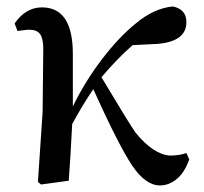

<svg xmlns="http://www.w3.org/2000/svg" viewBox="-20 -561 633 596"><path d="M558.6 -85.9 567.4 -66.4Q553.7 -26.4 529.3 -5.9Q504.9 14.6 476.6 14.6Q431.6 14.6 390.1 -47.4Q348.6 -109.4 269.5 -284.2Q234.4 -232.4 204.1 -175.8Q198.2 -61.5 193.4 0L107.4 11.7L97.7 3.9L112.3 -213.9L114.3 -409.2Q114.3 -441.4 104.5 -455.1Q94.7 -468.8 70.3 -468.8Q64.5 -468.8 49.8 -466.8Q35.2 -464.8 34.2 -464.8L25.4 -488.3Q59.6 -538.1 110.4 -538.1Q206.1 -538.1 206.1 -393.6V-230.5Q244.1 -308.6 296.4 -377Q348.6 -445.3 400.4 -487.3Q457 -535.2 516.6 -541Q558.6 -532.2 558.6 -492.2Q558.6 -432.6 469.7 -424.8L391.6 -420.9Q342.8 -377.9 294.9 -321.3Q381.8 -175.8 401.4 -148.4Q457 -81.1 507.8 -78.1Q537.1 -78.1 558.6 -85.9Z"/></svg>

Font: Bpmf Zihi Serif SemiBold
Style: SemiBold
Weight: 600
Foundry: But Ko
Version: Version 1.320